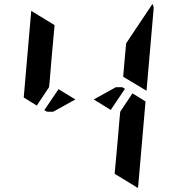

<svg xmlns="http://www.w3.org/2000/svg" viewBox="-20 -1003 856 971"><path d="M610 -698 618 -784 751 -983Q758 -970 757 -959L721 -544L603 -615ZM276 -552 361 -500 249 -438H218L204 -446ZM650 -531 716 -490 678 -52 560 -124 561 -138 564 -170 576 -302 584 -396 588 -438ZM166 -469 100 -510 138 -948 256 -876 240 -698 231 -590 228 -562ZM612 -554 540 -447 454 -500 566 -562H598Z"/></svg>

Font: DSEG14 Modern Mini
Style: Bold Italic
Weight: 700
Italic angle: -5°
Designer: Keshikan(Twitter:@keshinomi_88pro)
Version: Version 0.46